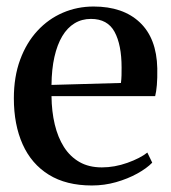

<svg xmlns="http://www.w3.org/2000/svg" viewBox="-20 -558 524 589"><path d="M262 11Q183 11 129.8 -22Q76.5 -55 49.5 -115.2Q22.5 -175.5 22.5 -256.5Q22.5 -322.5 41.8 -374.8Q61 -427 94.8 -463.5Q128.5 -500 172.8 -519Q217 -538 267 -538Q357.5 -538 409 -489.2Q460.5 -440.5 462.5 -348.5Q463 -317.5 461.2 -297.2Q459.5 -277 456 -263H138Q138.5 -216 148 -176.2Q157.5 -136.5 176.2 -107Q195 -77.5 223.8 -61Q252.5 -44.5 292.5 -44.5Q331.5 -44.5 370.8 -58.5Q410 -72.5 432 -90L447 -59Q430 -41.5 401 -25.5Q372 -9.5 336 0.8Q300 11 262 11ZM138 -297.5 351 -303.5Q352.5 -315 352.8 -327.2Q353 -339.5 353 -351Q353 -420.5 331.5 -460.2Q310 -500 259 -500Q231 -500 208.8 -486.5Q186.5 -473 171 -447Q155.5 -421 147 -383.5Q138.5 -346 138 -297.5Z"/></svg>

Font: Merriweather 96pt Medium
Style: Regular
Weight: 500
Version: Version 2.100